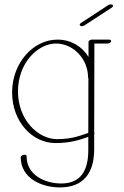

<svg xmlns="http://www.w3.org/2000/svg" viewBox="-20 -632 556 860"><path d="M347.2 -514.6C350.6 -514.6 354.5 -515.6 357.9 -518.1L481 -598.1C484.4 -600.6 486.3 -603.5 486.3 -606C486.3 -610.4 481 -612.3 476.1 -612.3C472.7 -612.3 468.3 -611.3 465.3 -609.4L342.3 -528.8C338.9 -526.4 336.9 -523.9 336.9 -521.5C336.9 -517.1 342.3 -514.6 347.2 -514.6ZM478 -447.8C478 -451.7 473.6 -454.6 467.8 -454.6H392.6C385.3 -454.6 377.9 -450.2 376.5 -445.3V-377C348.6 -422.9 298.8 -454.6 237.3 -454.6C128.9 -454.6 34.2 -350.1 34.2 -218.3C34.2 -86.9 124.5 8.8 228.5 8.8C296.9 8.8 339.4 -6.3 375.5 -19V40.5C375.5 130.9 342.3 189.9 254.4 189.9C186.5 189.9 99.1 155.8 99.1 67.4C99.1 62.9 95.2 61 90.4 61C82.8 61 72.8 65.8 72.8 71.8C72.8 168 168.5 207.5 248 207.5C356.4 207.5 401.9 140.1 401.9 36.1V-30.8C403.3 -32.7 403.8 -35.2 402.8 -37.1C402.8 -37.6 402.3 -38.1 401.9 -38.6L402.8 -437H461.4C468.3 -437 478 -441.4 478 -447.8ZM375.5 -36.6C335.9 -23.4 301.8 -8.8 234.9 -8.8C151.9 -8.8 60.5 -93.8 60.5 -222.7C60.5 -253.9 65.9 -282.7 75.2 -308.6C105 -390.6 171.9 -437 231 -437C307.6 -437 374.5 -369.1 374.5 -284.2C374.5 -282.7 375 -281.7 376 -280.8Z"/></svg>

Font: WireWyrm
Style: Light
Weight: 200
Version: Version 001.000